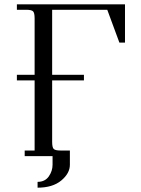

<svg xmlns="http://www.w3.org/2000/svg" viewBox="-20 -722 653 888"><path d="M58.1 -350.1V-376H140.1V-637.2Q140.1 -662.1 133.1 -669.4Q126 -676.8 101.1 -676.8H58.1V-702.1H558.1V-524.9H532.2L476.1 -676.8H221.2V-376H368.2V-350.1H221.2V-65.9Q221.2 -40.5 228.3 -33.2Q235.4 -25.9 259.8 -25.9H303.2V40Q303.2 79.6 263.4 112.8Q223.6 146 153.8 146V119.1Q188 119.1 205.6 94Q223.1 68.8 223.1 40V0H94.2V-25.9H140.1V-350.1Z"/></svg>

Font: Dihjauti S
Style: Regular
Weight: 400
Designer: T. Christopher White
Version: Version 3.0.0